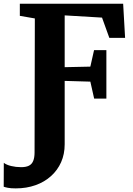

<svg xmlns="http://www.w3.org/2000/svg" viewBox="-68 -763 716 1036"><path d="M17 253.5Q-10.5 253.5 -26.2 250.2Q-42 247 -48 244.5L-47.5 115.5Q-33.5 126.5 -7.8 132.8Q18 139 45.5 139Q72.5 139 88.2 131Q104 123 111.2 105.2Q118.5 87.5 118.5 59.5L120 -663.5L39 -677.5V-743H596.5L607 -558.5H522L482.5 -668L281 -680V-400.5L419.5 -403.5L439.5 -492.5H506V-231H440L419.5 -322.5L281 -326.5V15.5Q281 68.5 261.8 112Q242.5 155.5 207.2 187.2Q172 219 123.5 236.2Q75 253.5 17 253.5Z"/></svg>

Font: Merriweather 20pt ExtraBold
Style: Regular
Weight: 800
Version: Version 2.100